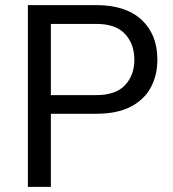

<svg xmlns="http://www.w3.org/2000/svg" viewBox="-20 -731 677 751"><path d="M179 0H89V-711H356.5Q472 -711 533.8 -653.5Q595.5 -596 595.5 -498.5Q595.5 -436 569.5 -388.2Q543.5 -340.5 490.5 -313.2Q437.5 -286 356.5 -286H179ZM356.5 -359Q432.5 -359 469 -397.8Q505.5 -436.5 505.5 -497.5Q505.5 -559 469 -598.2Q432.5 -637.5 356.5 -637.5H179V-359Z"/></svg>

Font: Roberto Sans
Style: Regular
Weight: 400
Designer: Google (font) & Cristiano Sobral (main changes)
Version: Version 1.500; ttfautohint (v1.8.4.7-5d5b-dirty)